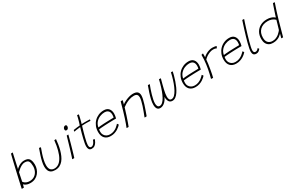

<svg xmlns="http://www.w3.org/2000/svg" viewBox="213 -2282 5919 3867"><g transform="rotate(-30 3173.0 -349.0)"><path d="M53.5 11Q57 -6.5 66.2 -48.8Q75.5 -91 88.5 -149.5Q101.5 -208 117 -275Q132.5 -342 148.2 -409.8Q164 -477.5 178.2 -538.2Q192.5 -599 203.8 -645Q215 -691 221 -713.5Q228 -714.5 241.5 -715.2Q255 -716 263 -716Q253.5 -675 240.8 -618.2Q228 -561.5 214.2 -497.8Q200.5 -434 187 -372Q191.5 -377.5 208 -392Q224.5 -406.5 250 -422.5Q275.5 -438.5 308.2 -450Q341 -461.5 378.5 -461.5Q466 -461.5 497 -414Q528 -366.5 528 -279Q528 -229.5 511.8 -180.8Q495.5 -132 462.8 -91.8Q430 -51.5 380.8 -27.2Q331.5 -3 266 -3Q224.5 -3 195 -12.5Q165.5 -22 146.8 -34.8Q128 -47.5 119.5 -56.5Q116 -42 111.2 -22Q106.5 -2 104 9.5Q98.5 10 80.2 10.5Q62 11 53.5 11ZM132.5 -109.5Q138 -100.5 154.5 -85Q171 -69.5 200.8 -56.8Q230.5 -44 274 -44Q338 -44 384.5 -75Q431 -106 456 -158.2Q481 -210.5 481 -273Q481 -347 460 -384.5Q439 -422 370.5 -422Q332.5 -422 294.8 -402.2Q257 -382.5 225.2 -355.8Q193.5 -329 173.5 -308Q172.5 -301.5 168.2 -281.2Q164 -261 158.5 -234.5Q153 -208 147.5 -181.5Q142 -155 138 -135.2Q134 -115.5 132.5 -109.5Z M1111 -510.5Q1113.5 -511 1119 -511.5Q1124.5 -512 1130.5 -512Q1136 -512 1143 -512Q1150 -512 1152 -511.5Q1147 -454.5 1137.8 -394.5Q1128.5 -334.5 1113 -276.5Q1097 -216.5 1073.2 -162.8Q1049.5 -109 1015.8 -67.8Q982 -26.5 936.2 -3Q890.5 20.5 830.5 20.5Q770.5 20.5 735.2 -1Q700 -22.5 684.8 -60.8Q669.5 -99 669.5 -148.5Q669.5 -201.5 683.5 -264Q697.5 -326.5 719.8 -394.2Q742 -462 766.5 -530Q771 -529.5 776.5 -528.8Q782 -528 787 -527Q792.5 -526 797.2 -524.8Q802 -523.5 807 -522Q783.5 -461 762.5 -395.8Q741.5 -330.5 728.2 -269.2Q715 -208 715 -157.5Q715 -83 745.8 -48.8Q776.5 -14.5 832.5 -14.5Q883.5 -14.5 928.2 -43.5Q973 -72.5 1009.8 -133.8Q1046.5 -195 1072.5 -292Q1085 -338 1094.8 -392.5Q1104.5 -447 1111 -510.5Z M1280.5 1.5Q1273.5 2 1267.5 2.5Q1261.5 3 1256.5 3Q1248 3 1242 2.2Q1236 1.5 1232 1Q1237 -10 1247 -41.2Q1257 -72.5 1270.8 -116.8Q1284.5 -161 1299.5 -211Q1314.5 -261 1328.8 -310Q1343 -359 1355 -400Q1367 -441 1374.5 -466.5Q1378.5 -467 1386.2 -467.5Q1394 -468 1402 -468.5Q1410 -469 1413.5 -469Q1411 -458.5 1405.2 -436.8Q1399.5 -415 1392.5 -388Q1380 -340.5 1363.5 -281.2Q1347 -222 1330.2 -164Q1313.5 -106 1300.2 -61.2Q1287 -16.5 1280.5 1.5ZM1427 -560.5Q1410 -560.5 1402 -570.2Q1394 -580 1394 -593Q1394 -610 1401 -624.8Q1408 -639.5 1420.8 -648.8Q1433.5 -658 1450.5 -658Q1465 -658 1472.2 -648.2Q1479.5 -638.5 1479.5 -624.5Q1479.5 -608 1473 -593.2Q1466.5 -578.5 1454.8 -569.5Q1443 -560.5 1427 -560.5Z M1830 -120.5Q1819 -91 1800.5 -59.2Q1782 -27.5 1753.8 -5.5Q1725.5 16.5 1684 16.5Q1639.5 16.5 1621.8 -10.8Q1604 -38 1604 -83.5Q1604 -111.5 1612.2 -156.5Q1620.5 -201.5 1632.8 -252.2Q1645 -303 1658 -350.5Q1671 -398 1681.2 -432.8Q1691.5 -467.5 1695 -478.5Q1634.5 -473 1595 -466.2Q1555.5 -459.5 1547 -457Q1547 -460.5 1548 -467.2Q1549 -474 1550.8 -481.2Q1552.5 -488.5 1553.5 -493Q1581.5 -497.5 1624.5 -503.5Q1667.5 -509.5 1704 -512Q1714 -540 1723.5 -571.8Q1733 -603.5 1741 -634Q1747.5 -658 1752.5 -679.8Q1757.5 -701.5 1760.5 -718L1799 -715.5Q1799 -711 1794.8 -689.2Q1790.5 -667.5 1783.2 -636.5Q1776 -605.5 1767 -573Q1763 -558 1758.8 -543.5Q1754.5 -529 1750.5 -516Q1764.5 -517 1786.5 -517.8Q1808.5 -518.5 1822.5 -518.5Q1848.5 -518.5 1874.8 -517.8Q1901 -517 1920 -516.5Q1939 -516 1942.5 -515.5Q1942.5 -512 1940 -500.2Q1937.5 -488.5 1936.5 -484.5Q1931.5 -485 1901.2 -486.5Q1871 -488 1840 -488Q1817.5 -488 1790.8 -487Q1764 -486 1742 -484.5Q1737 -468.5 1725.8 -431Q1714.5 -393.5 1701 -344.8Q1687.5 -296 1674.8 -245.8Q1662 -195.5 1653.8 -153.2Q1645.5 -111 1645.5 -87.5Q1645.5 -57 1655.5 -38.8Q1665.5 -20.5 1690 -20.5Q1717.5 -20.5 1738 -40.8Q1758.5 -61 1772.2 -87.5Q1786 -114 1792 -132.5Q1794 -132 1799.2 -130.2Q1804.5 -128.5 1811 -126.5Q1817.5 -124.5 1822.8 -122.8Q1828 -121 1830 -120.5Z M2392.5 -133Q2383 -122 2362 -102.2Q2341 -82.5 2309.2 -62.2Q2277.5 -42 2235.2 -27.8Q2193 -13.5 2141 -13.5Q2054.5 -13.5 2005.8 -64Q1957 -114.5 1957 -209.5Q1957 -281 1981.2 -340.5Q2005.5 -400 2048.5 -443.5Q2091.5 -487 2148.5 -511Q2205.5 -535 2271.5 -535Q2347.5 -535 2385.2 -490.8Q2423 -446.5 2423 -373Q2423 -348 2419 -322.8Q2415 -297.5 2407 -267.5Q2403.5 -267.5 2386.2 -267.2Q2369 -267 2343 -266.8Q2317 -266.5 2287.2 -265.8Q2257.5 -265 2229 -264Q2193 -263 2148 -260.5Q2103 -258 2063 -255Q2023 -252 2002.5 -249Q1997 -225.5 1997 -190.5Q1997 -152.5 2015 -120.8Q2033 -89 2066 -69.8Q2099 -50.5 2144 -50.5Q2194.5 -50.5 2235 -67Q2275.5 -83.5 2304.8 -105.8Q2334 -128 2350.2 -146Q2366.5 -164 2368.5 -166.5Q2371 -164 2374.8 -159.8Q2378.5 -155.5 2382.5 -150.5Q2386.5 -145.5 2389.2 -141Q2392 -136.5 2392.5 -133ZM2008.5 -289Q2025.5 -292 2061.2 -295Q2097 -298 2144.5 -300.8Q2192 -303.5 2243.5 -304.5Q2274 -305.5 2302.8 -306Q2331.5 -306.5 2351.2 -307Q2371 -307.5 2373.5 -307.5Q2377.5 -321 2379.5 -339.5Q2381.5 -358 2381.5 -375.5Q2381.5 -405 2371 -431.8Q2360.5 -458.5 2335.2 -475.2Q2310 -492 2265.5 -492Q2211 -492 2156.2 -469.5Q2101.5 -447 2061.2 -402Q2021 -357 2008.5 -289Z M2541.5 6Q2537 6.5 2532.2 6.8Q2527.5 7 2523 7Q2516 7 2508.8 6.2Q2501.5 5.5 2494.5 5Q2511 -37 2527.5 -82.5Q2544 -128 2563.2 -186.8Q2582.5 -245.5 2606.2 -326.2Q2630 -407 2660 -519.5Q2665.5 -520.5 2673 -521.5Q2680.5 -522.5 2689.5 -522.5Q2693.5 -522.5 2698.5 -522.5Q2703.5 -522.5 2706.5 -521.5Q2706 -515.5 2701.8 -498Q2697.5 -480.5 2692.8 -462Q2688 -443.5 2684.5 -434Q2712.5 -455.5 2756.8 -477.8Q2801 -500 2850.8 -515Q2900.5 -530 2944 -530Q3020.5 -530 3051.2 -500.2Q3082 -470.5 3082 -416Q3082 -382 3071.2 -333.5Q3060.5 -285 3042.8 -228.2Q3025 -171.5 3004 -112.5Q2983 -53.5 2963 1.5Q2959 2.5 2952.2 3.5Q2945.5 4.5 2937.5 4.5Q2931 4.5 2925.5 3.8Q2920 3 2914 1.5Q2935 -51 2956.2 -107.8Q2977.5 -164.5 2995.5 -219.2Q3013.5 -274 3024.2 -321Q3035 -368 3035 -400Q3035 -440.5 3014 -462.8Q2993 -485 2944.5 -485Q2885 -485 2831.2 -465.5Q2777.5 -446 2736 -420.8Q2694.5 -395.5 2670.5 -377Q2643.5 -287.5 2618 -210.2Q2592.5 -133 2572.5 -76.8Q2552.5 -20.5 2541.5 6Z M3289 -3.5Q3238 -3.5 3216.2 -38.2Q3194.5 -73 3194.5 -130.5Q3194.5 -184.5 3209.8 -251.2Q3225 -318 3248.8 -389.5Q3272.5 -461 3297.5 -529Q3304.5 -529 3319.5 -529Q3334.5 -529 3341.5 -528Q3323.5 -483 3305.2 -430Q3287 -377 3271.5 -323Q3256 -269 3246.5 -220.8Q3237 -172.5 3237 -137Q3237 -95.5 3251.2 -70.8Q3265.5 -46 3298 -46Q3332.5 -46 3364.8 -75.5Q3397 -105 3426 -157.5Q3455 -210 3480.5 -279.2Q3506 -348.5 3527.5 -428Q3532.5 -446 3539.2 -474.2Q3546 -502.5 3550 -520Q3556 -520 3564.5 -519.8Q3573 -519.5 3581.2 -519.2Q3589.5 -519 3593.5 -518Q3575.5 -453.5 3560.8 -397Q3546 -340.5 3535 -293Q3524 -245.5 3518 -206.2Q3512 -167 3512 -137Q3512 -95 3525.5 -70.2Q3539 -45.5 3572.5 -45.5Q3609.5 -45.5 3643.8 -79Q3678 -112.5 3708.5 -169Q3739 -225.5 3764.5 -295.5Q3790 -365.5 3809.5 -438Q3813.5 -453 3819.8 -479.8Q3826 -506.5 3829 -520.5Q3834 -521 3838.2 -521Q3842.5 -521 3846.5 -521Q3852 -521 3857.8 -520.8Q3863.5 -520.5 3869.5 -519.5Q3866.5 -504.5 3863 -488.8Q3859.5 -473 3855.8 -457.5Q3852 -442 3847.5 -426.5Q3833.5 -375 3814 -317.5Q3794.5 -260 3769.8 -205Q3745 -150 3714.8 -105.2Q3684.5 -60.5 3649 -33.8Q3613.5 -7 3572 -7Q3536 -7 3515 -23.5Q3494 -40 3483.5 -66.2Q3473 -92.5 3470 -122.8Q3467 -153 3467 -181L3484.5 -204.5Q3473 -161 3452.5 -124.2Q3432 -87.5 3405.8 -60.5Q3379.5 -33.5 3349.5 -18.5Q3319.5 -3.5 3289 -3.5Z M4363.5 -133Q4354 -122 4333 -102.2Q4312 -82.5 4280.2 -62.2Q4248.5 -42 4206.2 -27.8Q4164 -13.5 4112 -13.5Q4025.5 -13.5 3976.8 -64Q3928 -114.5 3928 -209.5Q3928 -281 3952.2 -340.5Q3976.5 -400 4019.5 -443.5Q4062.5 -487 4119.5 -511Q4176.5 -535 4242.5 -535Q4318.5 -535 4356.2 -490.8Q4394 -446.5 4394 -373Q4394 -348 4390 -322.8Q4386 -297.5 4378 -267.5Q4374.5 -267.5 4357.2 -267.2Q4340 -267 4314 -266.8Q4288 -266.5 4258.2 -265.8Q4228.5 -265 4200 -264Q4164 -263 4119 -260.5Q4074 -258 4034 -255Q3994 -252 3973.5 -249Q3968 -225.5 3968 -190.5Q3968 -152.5 3986 -120.8Q4004 -89 4037 -69.8Q4070 -50.5 4115 -50.5Q4165.5 -50.5 4206 -67Q4246.5 -83.5 4275.8 -105.8Q4305 -128 4321.2 -146Q4337.5 -164 4339.5 -166.5Q4342 -164 4345.8 -159.8Q4349.5 -155.5 4353.5 -150.5Q4357.5 -145.5 4360.2 -141Q4363 -136.5 4363.5 -133ZM3979.5 -289Q3996.5 -292 4032.2 -295Q4068 -298 4115.5 -300.8Q4163 -303.5 4214.5 -304.5Q4245 -305.5 4273.8 -306Q4302.5 -306.5 4322.2 -307Q4342 -307.5 4344.5 -307.5Q4348.5 -321 4350.5 -339.5Q4352.5 -358 4352.5 -375.5Q4352.5 -405 4342 -431.8Q4331.5 -458.5 4306.2 -475.2Q4281 -492 4236.5 -492Q4182 -492 4127.2 -469.5Q4072.5 -447 4032.2 -402Q3992 -357 3979.5 -289Z M4577.5 -438.5Q4604 -466 4640.8 -487.5Q4677.5 -509 4718.2 -521.2Q4759 -533.5 4795.5 -533.5Q4823.5 -533.5 4851 -529.2Q4878.5 -525 4892 -518L4871.5 -476Q4860.5 -481.5 4842 -487.5Q4823.5 -493.5 4791 -493.5Q4755 -493.5 4714.5 -478.8Q4674 -464 4637 -439.8Q4600 -415.5 4574.5 -386.5Q4572 -345.5 4564.2 -290Q4556.5 -234.5 4546.5 -177.2Q4536.5 -120 4526.8 -72.2Q4517 -24.5 4510 1Q4502.5 1 4486.8 0.5Q4471 0 4462 -1Q4475.5 -52 4487.2 -102Q4499 -152 4508.2 -202Q4517.5 -252 4524.2 -303.2Q4531 -354.5 4534.5 -407.5Q4538 -460.5 4538 -517Q4541.5 -518.5 4549.2 -520.8Q4557 -523 4565.5 -525Q4574 -527 4578.5 -527Q4578.5 -508 4578.5 -481Q4578.5 -454 4577.5 -438.5Z M5310.5 -133Q5301 -122 5280 -102.2Q5259 -82.5 5227.2 -62.2Q5195.5 -42 5153.2 -27.8Q5111 -13.5 5059 -13.5Q4972.5 -13.5 4923.8 -64Q4875 -114.5 4875 -209.5Q4875 -281 4899.2 -340.5Q4923.5 -400 4966.5 -443.5Q5009.5 -487 5066.5 -511Q5123.5 -535 5189.5 -535Q5265.5 -535 5303.2 -490.8Q5341 -446.5 5341 -373Q5341 -348 5337 -322.8Q5333 -297.5 5325 -267.5Q5321.5 -267.5 5304.2 -267.2Q5287 -267 5261 -266.8Q5235 -266.5 5205.2 -265.8Q5175.5 -265 5147 -264Q5111 -263 5066 -260.5Q5021 -258 4981 -255Q4941 -252 4920.5 -249Q4915 -225.5 4915 -190.5Q4915 -152.5 4933 -120.8Q4951 -89 4984 -69.8Q5017 -50.5 5062 -50.5Q5112.5 -50.5 5153 -67Q5193.5 -83.5 5222.8 -105.8Q5252 -128 5268.2 -146Q5284.5 -164 5286.5 -166.5Q5289 -164 5292.8 -159.8Q5296.5 -155.5 5300.5 -150.5Q5304.5 -145.5 5307.2 -141Q5310 -136.5 5310.5 -133ZM4926.5 -289Q4943.5 -292 4979.2 -295Q5015 -298 5062.5 -300.8Q5110 -303.5 5161.5 -304.5Q5192 -305.5 5220.8 -306Q5249.5 -306.5 5269.2 -307Q5289 -307.5 5291.5 -307.5Q5295.5 -321 5297.5 -339.5Q5299.5 -358 5299.5 -375.5Q5299.5 -405 5289 -431.8Q5278.5 -458.5 5253.2 -475.2Q5228 -492 5183.5 -492Q5129 -492 5074.2 -469.5Q5019.5 -447 4979.2 -402Q4939 -357 4926.5 -289Z M5607 -41Q5593 -22.5 5569.5 -3.2Q5546 16 5510.5 16Q5464.5 16 5446 -8.5Q5427.5 -33 5427.5 -74.5Q5427.5 -103 5437 -151.5Q5446.5 -200 5462 -260Q5477.5 -320 5496.5 -384.8Q5515.5 -449.5 5535 -512Q5554.5 -574.5 5571.5 -627Q5588.5 -679.5 5600 -714.5Q5611 -715.5 5619 -715.5Q5626 -715.5 5632.2 -714.8Q5638.5 -714 5643 -713Q5633.5 -685.5 5617.2 -635.8Q5601 -586 5581.5 -524Q5562 -462 5542.2 -396Q5522.5 -330 5505.8 -268.8Q5489 -207.5 5479 -159.2Q5469 -111 5469 -85.5Q5469 -59 5478.8 -42.2Q5488.5 -25.5 5513 -25.5Q5536 -25.5 5553.2 -38Q5570.5 -50.5 5584.5 -69.5Q5587 -67.5 5590.2 -63.8Q5593.5 -60 5597.2 -55.2Q5601 -50.5 5603.8 -46.8Q5606.5 -43 5607 -41Z M6096.5 -1.5Q6099.5 -12 6105 -33Q6110.5 -54 6116 -74.2Q6121.5 -94.5 6123.5 -101.5Q6121.5 -98 6107.5 -82.8Q6093.5 -67.5 6067.2 -49.2Q6041 -31 6001.2 -17.5Q5961.5 -4 5908 -4Q5856 -4 5818 -25.8Q5780 -47.5 5759.5 -89Q5739 -130.5 5739 -190.5Q5739 -278.5 5776.2 -343.2Q5813.5 -408 5879.8 -443.8Q5946 -479.5 6032 -479.5Q6085 -479.5 6121.5 -468Q6158 -456.5 6180 -442Q6202 -427.5 6211 -419Q6215.5 -435 6225 -464Q6234.5 -493 6246.2 -528Q6258 -563 6269.5 -597.5Q6281 -632 6290.5 -659.5Q6300 -687 6305 -700Q6316 -700 6328 -699.5Q6340 -699 6346.5 -698.5Q6284.5 -521 6234.2 -346Q6184 -171 6138 -0.5Q6131.5 -0.5 6122.5 -0.8Q6113.5 -1 6106 -1.2Q6098.5 -1.5 6096.5 -1.5ZM5920.5 -42.5Q5967 -42.5 6004.8 -59.2Q6042.5 -76 6070.8 -99.2Q6099 -122.5 6116 -143Q6133 -163.5 6138 -170.5Q6142 -184 6150.5 -212.2Q6159 -240.5 6168.5 -273Q6178 -305.5 6186.2 -333.5Q6194.5 -361.5 6198 -374.5Q6188.5 -385 6166.5 -400.2Q6144.5 -415.5 6110.5 -427.2Q6076.5 -439 6030.5 -439Q5916 -439 5849 -374.8Q5782 -310.5 5782 -196.5Q5782 -118 5820.2 -80.2Q5858.5 -42.5 5920.5 -42.5Z"/></g></svg>

Font: Grandstander Thin Thin
Style: Italic
Weight: 250
Italic angle: -15°
Version: Version 1.200